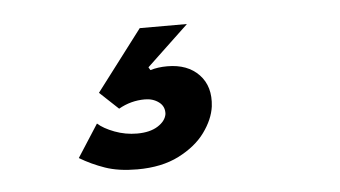

<svg xmlns="http://www.w3.org/2000/svg" viewBox="-31 -74 581 328"><g transform="rotate(-5 259.5 90.0)"><path d="M131 126Q141 135 159.5 142Q178 149 198 149Q220 149 233.5 140.5Q247 132 249 120Q250 107 240 99.5Q230 92 216 92Q192 92 171 104L139 74L218 -30H299L227 38L230 43Q243 39 259 39Q294 39 313.5 59.5Q333 80 329 114Q326 136 310 158Q294 180 264.5 195Q235 210 193 210Q161 210 138 202Q115 194 95 182Z"/></g></svg>

Font: Haskoy Bold
Style: Italic
Weight: 700
Designer: Ertekin Erdin
Foundry: Ertekin Erdin
Version: Version 2.000; ttfautohint (v1.8.4.7-5d5b)